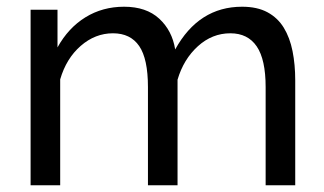

<svg xmlns="http://www.w3.org/2000/svg" viewBox="-20 -551 964 571"><path d="M858 0H770V-292Q770 -374 743.5 -413Q717 -452 665 -452Q611 -452 568.5 -413.5Q526 -375 508 -314V0H420V-292Q420 -376 394 -414Q368 -452 316 -452Q263 -452 220 -414.5Q177 -377 159 -315V0H71V-522H151V-410Q183 -468 234 -499.5Q285 -531 349 -531Q415 -531 453.5 -495.5Q492 -460 501 -404Q571 -531 700 -531Q745 -531 775.5 -514.5Q806 -498 824 -468.5Q842 -439 850 -399Q858 -359 858 -312Z"/></svg>

Font: PTCRaleway Medium
Style: Regular
Weight: 500
Designer: Matt McInerney, Pablo Impallari, Rodrigo Fuenzalida
Foundry: Matt McInerney, Pablo Impallari, Rodrigo Fuenzalida
Version: Version 3.000g; ttfautohint (v1.5) -l 8 -r 28 -G 28 -x 14 -D